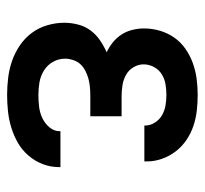

<svg xmlns="http://www.w3.org/2000/svg" viewBox="-38 -530 576 540"><g transform="rotate(90 250.0 -260.0)"><path d="M247 8Q223 8 198.5 5Q174 2 151 -6Q128 -14 107.5 -28Q87 -42 72.5 -61.5Q58 -81 51 -105Q44 -129 44 -153Q44 -172 49 -191.5Q54 -211 65.5 -226.5Q77 -242 93 -253Q109 -264 127 -272Q112 -279 99 -289.5Q86 -300 77 -314Q68 -328 64 -344.5Q60 -361 60 -377Q60 -400 66.5 -422Q73 -444 86 -462.5Q99 -481 118 -494Q137 -507 158 -514.5Q179 -522 201.5 -525Q224 -528 247 -528Q269 -528 291 -525.5Q313 -523 334 -516Q355 -509 373.5 -496.5Q392 -484 405.5 -466.5Q419 -449 426.5 -428Q434 -407 434 -385V-378H333V-381Q333 -395 324.5 -408Q316 -421 303.5 -428Q291 -435 276.5 -437.5Q262 -440 247 -440Q232 -440 217 -437.5Q202 -435 189 -427Q176 -419 168.5 -405Q161 -391 161 -376Q161 -361 169 -347.5Q177 -334 190.5 -326.5Q204 -319 219.5 -316.5Q235 -314 250 -314H307V-226H250Q238 -226 226 -225Q214 -224 202.5 -221Q191 -218 180 -212.5Q169 -207 161 -198.5Q153 -190 149 -178Q145 -166 145 -155Q145 -137 154 -121Q163 -105 178.5 -95.5Q194 -86 211.5 -83Q229 -80 247 -80Q264 -80 280.5 -82Q297 -84 312 -91Q327 -98 338 -111Q349 -124 349 -140V-142H450V-138Q450 -114 441.5 -92Q433 -70 417.5 -52Q402 -34 382 -22.5Q362 -11 339.5 -4Q317 3 293.5 5.5Q270 8 247 8Z"/></g></svg>

Font: Iosevka Term Semibold
Style: Regular
Weight: 600
Monospace: yes
Designer: Belleve Invis
Foundry: Belleve Invis
Version: Version 31.4.0